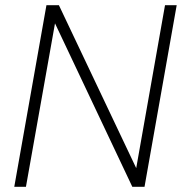

<svg xmlns="http://www.w3.org/2000/svg" viewBox="-20 -720 705 740"><path d="M35 0 159 -700H207L505 -72L616 -700H661L537 0H490L192 -630L80 0Z"/></svg>

Font: DM Sans 9pt ExtraLight
Style: Italic
Weight: 250
Italic angle: -10°
Version: Version 4.004;gftools[0.9.30]